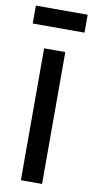

<svg xmlns="http://www.w3.org/2000/svg" viewBox="-90 -767 390 803"><g transform="rotate(10 105.0 -365.0)"><path d="M-5 -654V-730H215V-654ZM60 0V-560H150V0Z"/></g></svg>

Font: Tektur
Style: Regular
Weight: 400
Designer: Adam Jagosz
Foundry: Adam Jagosz
Version: Version 1.005;gftools[0.9.30]